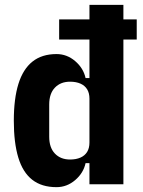

<svg xmlns="http://www.w3.org/2000/svg" viewBox="-20 -760 590 792"><path d="M349 0V-87H333Q324 -46 290 -17Q256 12 213 12Q152 12 113 -18.5Q74 -49 55.5 -110Q37 -171 37 -262Q37 -353 56 -414Q75 -475 114 -506Q153 -537 213 -537Q256 -537 290 -508Q324 -479 333 -438H349V-597H224V-680H349V-740H489V-680H544V-597H489V0ZM269 -102Q294 -102 312 -110Q330 -118 339.5 -133.5Q349 -149 349 -172V-353Q349 -376 339.5 -391.5Q330 -407 312 -415Q294 -423 269 -423Q230 -423 206.5 -398.5Q183 -374 183 -329V-196Q183 -151 206.5 -126.5Q230 -102 269 -102Z"/></svg>

Font: IBM Plex Sans Condensed
Style: Bold
Weight: 700
Width: 3
Designer: Mike Abbink, Paul van der Laan, Pieter van Rosmalen
Foundry: Bold Monday
Version: Version 3.201